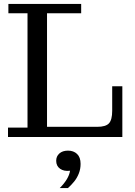

<svg xmlns="http://www.w3.org/2000/svg" viewBox="-20 -702 692 984"><path d="M21 0V-48H121V-634H23V-682H396V-634H221V0ZM221 0V-52H607V0ZM478 -52Q522 -52 538.5 -70Q555 -88 555 -134V-260H607V-52ZM286 262Q309 239 322.5 216.5Q336 194 339 173Q308 177 288 162.9Q268 148.9 268 122Q268 99 284.3 84.5Q300.7 70 328.5 70Q357 70 375 87Q393 104 393 138Q393 164 384 187Q375 210 360 228.5Q345 247 328 262Z"/></svg>

Font: Montagu Slab
Style: Bold
Weight: 700
Designer: Florian Karsten
Foundry: Florian Karsten
Version: Version 1.000